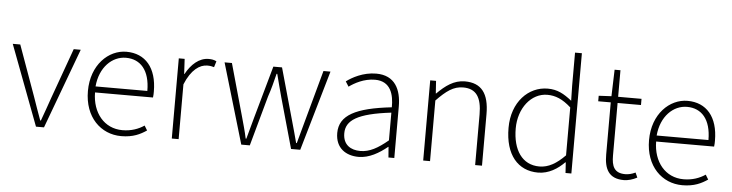

<svg xmlns="http://www.w3.org/2000/svg" viewBox="-45 -926 4363 1145"><g transform="rotate(5 2136.0 -354.0)"><path d="M193 0H241L419 -480H377L268 -177C252 -131 235 -82 219 -39H215C199 -82 182 -131 166 -177L57 -480H12Z M704 12C775 12 818 -10 855 -35L838 -63C804 -40 761 -24 708 -24C599 -24 527 -112 526 -234H873C875 -247 875 -258 875 -270C875 -412 805 -492 692 -492C585 -492 483 -396 483 -239C483 -82 582 12 704 12ZM526 -270C536 -386 610 -456 692 -456C779 -456 836 -394 836 -270Z M1006 0H1047V-328C1084 -419 1135 -452 1179 -452C1197 -452 1207 -450 1220 -446L1231 -482C1216 -490 1201 -492 1184 -492C1127 -492 1080 -449 1048 -390H1046L1041 -480H1006Z M1422 0H1473L1556 -300C1572 -346 1583 -391 1595 -439H1599C1612 -391 1622 -347 1635 -302L1720 0H1775L1914 -480H1872L1786 -166C1774 -122 1763 -82 1751 -38H1747C1736 -82 1724 -122 1712 -166L1624 -480H1572L1484 -166C1472 -122 1461 -82 1449 -38H1445C1436 -82 1424 -122 1412 -166L1324 -480H1280Z M2125 12C2188 12 2247 -23 2296 -63H2298L2303 0H2338V-308C2338 -409 2300 -492 2187 -492C2109 -492 2043 -455 2010 -430L2029 -400C2061 -423 2117 -455 2183 -455C2278 -455 2298 -375 2297 -300C2083 -276 1986 -226 1986 -119C1986 -28 2050 12 2125 12ZM2132 -24C2076 -24 2028 -51 2028 -121C2028 -199 2096 -244 2297 -268V-102C2236 -51 2187 -24 2132 -24Z M2511 0H2552V-363C2611 -424 2653 -455 2711 -455C2789 -455 2822 -405 2822 -303V0H2863V-308C2863 -432 2817 -492 2718 -492C2652 -492 2602 -454 2553 -405H2551L2546 -480H2511Z M3199 12C3263 12 3317 -23 3356 -63H3359L3363 0H3398V-720H3357V-521L3359 -432C3311 -470 3272 -492 3214 -492C3099 -492 3001 -394 3001 -239C3001 -77 3079 12 3199 12ZM3204 -25C3101 -25 3044 -110 3044 -239C3044 -360 3118 -455 3215 -455C3263 -455 3306 -438 3357 -392V-105C3306 -53 3258 -25 3204 -25Z M3713 12C3737 12 3766 4 3792 -10L3779 -39C3756 -28 3736 -24 3718 -24C3651 -24 3636 -66 3636 -128V-443H3776V-480H3636V-639H3601L3596 -480L3520 -476V-443H3595V-131C3595 -46 3621 12 3713 12Z M4063 12C4134 12 4177 -10 4214 -35L4197 -63C4163 -40 4120 -24 4067 -24C3958 -24 3886 -112 3885 -234H4232C4234 -247 4234 -258 4234 -270C4234 -412 4164 -492 4051 -492C3944 -492 3842 -396 3842 -239C3842 -82 3941 12 4063 12ZM3885 -270C3895 -386 3969 -456 4051 -456C4138 -456 4195 -394 4195 -270Z"/></g></svg>

Font: Source Sans Pro Light
Style: Regular
Weight: 300
Designer: Paul D. Hunt
Foundry: Adobe Systems Incorporated
Version: Version 3.006;hotconv 1.0.111;makeotfexe 2.5.65597